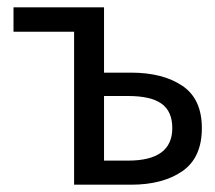

<svg xmlns="http://www.w3.org/2000/svg" viewBox="-20 -506 590 526"><path d="M339 0Q426 0 479.5 -37Q533 -74 533 -155Q533 -235 479.5 -271Q426 -307 339 -307H265V-486H17V-419H183V0ZM265 -243H331Q393 -243 422.5 -222Q452 -201 452 -155Q452 -66 331 -66H265Z"/></svg>

Font: Codetta
Style: Regular
Weight: 400
Italic angle: -11°
Designer: Ulrich Proeller
Foundry: PROSA GmbH
Version: Version 2.00;September 29, 2018;FontCreator 11.5.0.2427 64-b